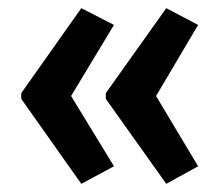

<svg xmlns="http://www.w3.org/2000/svg" viewBox="-20 -505 539 470"><path d="M32 -277 179 -485 259 -444 154 -270 259 -98 179 -55 32 -263ZM239 -277 387 -485 465 -444 362 -270 465 -98 387 -55 239 -263Z"/></svg>

Font: Noto Sans Telugu ExtraCondensed SemiBold
Style: Regular
Weight: 600
Width: 2
Designer: Jelle Bosma - Monotype Design Team
Foundry: Monotype Imaging Inc.
Version: Version 2.005; ttfautohint (v1.8.4.7-5d5b)